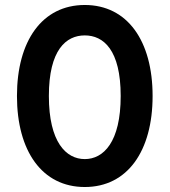

<svg xmlns="http://www.w3.org/2000/svg" viewBox="-20 -735 680 770"><path d="M320 15C491 15 592 -129 592 -350C592 -571 491 -715 320 -715C149 -715 48 -571 48 -350C48 -129 149 15 320 15ZM176 -350C176 -535 245 -593 320 -593C395 -593 464 -535 464 -350C464 -165 395 -97 320 -97C245 -97 176 -165 176 -350Z"/></svg>

Font: KT Kiyosuna Sans Bold
Style: Regular
Weight: 700
Designer: [Zen Kaku Gothic] Yoshimichi Ohira
Version: Version 1.010;Glyphs 3.1.2 (3151)